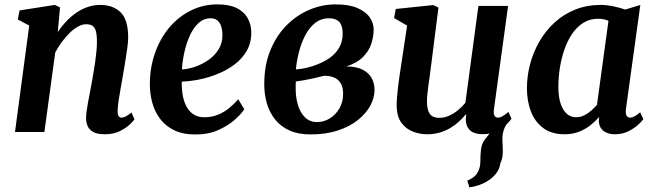

<svg xmlns="http://www.w3.org/2000/svg" viewBox="-20 -590 2922 858"><path d="M238.1 -447.1Q255.8 -473.1 276.7 -495.1Q297.6 -517.2 321.7 -533.6Q345.7 -550 372.5 -559Q399.3 -568 428.6 -568Q484 -568 518.4 -535.6Q552.8 -503.3 552.8 -421.2Q552.8 -403.8 548.5 -372.8Q544.2 -341.8 538.6 -307.9Q533 -274 528.3 -247Q524.2 -222 519 -194.2Q513.7 -166.3 509.9 -140.1Q506.1 -113.8 505.8 -93.8Q505.7 -76.3 510.7 -70.2Q515.7 -64.2 522.2 -64.2Q531.2 -64.2 541.3 -69.3Q551.5 -74.4 567.8 -87.2L580.8 -56.4Q576.4 -49.5 559.5 -33.4Q542.5 -17.3 514.7 -3.7Q486.9 10 448.5 10Q413.8 10 395.6 -0.7Q377.5 -11.4 370.9 -28.5Q364.3 -45.6 364.6 -64.8Q364.9 -77.7 367.3 -95.3Q369.7 -113 373.6 -133.7Q377.5 -154.5 381.7 -176.1Q385.8 -197.8 389.5 -218Q393.1 -238.4 397.3 -262.4Q401.6 -286.4 405.1 -311.7Q408.7 -337 411.1 -361.6Q413.5 -386.1 413.1 -407.9Q412.8 -437.2 407.8 -453.1Q402.9 -469 392.4 -475.4Q381.9 -481.7 364.9 -481.7Q348.1 -481.7 329.6 -471.7Q311 -461.7 292.8 -444.3Q274.5 -426.8 257.5 -404.1Q240.6 -381.4 226.9 -355.8L178.3 0H47L110.6 -475.8L59.7 -503L67.4 -543.4L224.9 -568L248.2 -556.6Z M1071.6 -101.7Q1058.3 -80.8 1028.6 -54.4Q998.8 -28 954.8 -8.5Q910.8 11 853.6 11Q797.4 11 758.4 -8Q719.3 -27 695.3 -59.2Q671.2 -91.5 660.4 -131.4Q649.7 -171.3 649.6 -212.7Q649.7 -288.2 672.7 -353.2Q695.6 -418.2 736.6 -466.9Q777.7 -515.6 832.8 -543Q888 -570.4 952.3 -570.4Q1004.2 -570.4 1037.1 -554.3Q1070 -538.1 1086.1 -510.2Q1102.1 -482.2 1102.8 -447.7Q1103.8 -399.8 1083.1 -363.7Q1062.4 -327.5 1027.7 -301.6Q993.1 -275.8 951.4 -259.1Q909.8 -242.4 868 -234.3Q826.3 -226.3 792.3 -225.4Q791.5 -190.5 797.1 -161.4Q802.7 -132.4 815.1 -111Q827.5 -89.5 846.6 -77.8Q865.8 -66 891.8 -66Q926.7 -66 954.7 -77.6Q982.7 -89.2 1005 -107.8Q1027.4 -126.3 1044.6 -146.5ZM922.3 -508.3Q890.2 -508.3 866.8 -486.5Q843.4 -464.7 827.8 -429.9Q812.2 -395.1 803.7 -355.4Q795.1 -315.7 792.9 -279.8Q820 -280.8 851.7 -291.6Q883.4 -302.4 911.6 -322.1Q939.9 -341.8 957.4 -370.5Q975 -399.2 973.9 -436.4Q972.9 -472.2 959.6 -490.3Q946.3 -508.3 922.3 -508.3Z M1367.4 10.7Q1312.9 10.7 1273.8 -6.9Q1234.8 -24.5 1209.7 -55.7Q1184.6 -86.9 1172.7 -127.4Q1160.9 -167.8 1160.9 -213.5Q1160.9 -298.5 1187.9 -364.7Q1215 -431 1260.6 -476.8Q1306.3 -522.7 1363.2 -546.6Q1420 -570.4 1479.8 -570.4Q1539.4 -570.4 1576.9 -554.3Q1614.4 -538.2 1632.1 -512.6Q1649.8 -487.1 1649.8 -459Q1649.8 -427.1 1639.3 -394.7Q1628.9 -362.4 1602.4 -335.5Q1575.8 -308.6 1527.4 -293Q1569.9 -293.3 1597.8 -279.9Q1625.7 -266.5 1639.7 -243Q1653.7 -219.4 1653.7 -188.3Q1653.7 -153.2 1635 -118.2Q1616.2 -83.2 1579.8 -53.9Q1543.3 -24.5 1489.8 -6.9Q1436.3 10.7 1367.4 10.7ZM1396.3 -44.5Q1427.2 -44.5 1453.7 -60.8Q1480.3 -77.1 1496.8 -105.7Q1513.3 -134.4 1513.3 -170.7Q1513.3 -200.8 1502.2 -218.6Q1491.1 -236.3 1472.2 -243.9Q1453.3 -251.4 1429.3 -251.4Q1422 -250.1 1412.7 -247.7Q1403.4 -245.3 1392.8 -242.8Q1382.3 -240.3 1370.8 -237.9Q1354.8 -234.6 1337.8 -231.4Q1320.7 -228.2 1302 -225.8Q1301.5 -217.8 1301.4 -209.7Q1301.3 -201.6 1301.3 -193.9Q1301.3 -153.2 1311.9 -119.2Q1322.5 -85.2 1343.8 -64.8Q1365 -44.5 1396.3 -44.5ZM1302.2 -279.8Q1315.4 -280.8 1327.4 -282.6Q1339.3 -284.5 1351.5 -287.3Q1363.6 -290.2 1376.7 -294.4Q1419.5 -308.3 1449.6 -328.6Q1479.7 -348.9 1495.5 -376.7Q1511.3 -404.5 1511.3 -440Q1511.3 -475.7 1496.1 -492Q1480.9 -508.3 1450.7 -508.3Q1414.6 -508.3 1387.8 -487Q1361.1 -465.6 1343.4 -431Q1325.8 -396.5 1315.7 -356.6Q1305.6 -316.8 1302.2 -279.8Z M2077.7 247.2 2068.2 216.9Q2090.3 208 2102.3 196.3Q2114.2 184.6 2120.2 167.8Q2126.6 152 2126.5 132Q2126.4 111.9 2128.4 89.8Q2129.8 54.5 2147.2 32.8Q2164.7 11.2 2178.3 -6.8L2253.8 -49.2Q2238.3 -30.2 2231.5 -9.9Q2224.7 10.4 2225 34.4Q2225.5 51.4 2226.6 69.7Q2227.7 87.9 2225.8 105.4Q2224 123 2216.1 138.7Q2212.9 167.4 2192.7 190.4Q2172.5 213.5 2142.1 228.2Q2111.6 242.8 2077.7 247.2ZM1887.9 10Q1856.1 10 1825.2 -1.8Q1794.4 -13.7 1773.8 -41.4Q1753.3 -69.2 1752.6 -117.4Q1752.6 -134.9 1754.2 -155.9Q1755.8 -176.8 1758.6 -200Q1761.5 -223.1 1764.8 -246.9Q1768.2 -270.7 1771.7 -293.2L1799.3 -475.6L1741.2 -509.3L1748.6 -549.9L1916.2 -567.4L1939.3 -556L1905.4 -289.2Q1902.9 -267.7 1899.8 -246.3Q1896.7 -224.9 1894 -205.1Q1891.4 -185.2 1889.7 -168Q1888 -150.8 1888 -137.4Q1888 -109.4 1894.3 -93.2Q1900.6 -77 1912.9 -70.2Q1925.2 -63.4 1943.5 -63.4Q1965.8 -63.4 1987.3 -73.1Q2008.7 -82.7 2027.3 -98.2Q2045.9 -113.7 2059.7 -130.8L2117.9 -563.4H2250.5L2187.2 -100.9Q2184.7 -81.7 2190 -72.9Q2195.2 -64.2 2205.1 -64.2Q2214.1 -64.2 2223.9 -69.6Q2233.8 -75 2252.2 -89.8L2265.5 -59.2Q2260.8 -51.3 2244 -34.7Q2227.1 -18.2 2200 -4.3Q2172.9 9.7 2137.8 9.7Q2101.4 9.7 2083 -5.5Q2064.5 -20.7 2062.2 -46.6Q2061.9 -49.1 2061.7 -52.8Q2061.5 -56.4 2061.7 -60.7Q2062 -65 2062.5 -69.5Q2063 -74 2063.5 -78L2061.8 -79Q2048.3 -63 2031.5 -47.2Q2014.6 -31.4 1993.2 -18.5Q1971.7 -5.6 1945.7 2.2Q1919.6 10 1887.9 10Z M2777.1 -102.7Q2774.3 -81.3 2780.3 -72.8Q2786.2 -64.2 2796.1 -64.2Q2804 -64.2 2814.4 -69.5Q2824.7 -74.8 2840.8 -88L2854.8 -57.3Q2849.9 -49.6 2832.6 -33.3Q2815.3 -17.1 2788.3 -3.5Q2761.3 10 2727 10Q2696.8 10 2677 -4.8Q2657.2 -19.7 2655.7 -50.8L2657.6 -67.4Q2641.2 -48.3 2618.8 -30.6Q2596.5 -12.8 2567.9 -1.4Q2539.2 10 2503.1 10Q2444.9 10 2407.5 -17.8Q2370.2 -45.5 2352.4 -92.3Q2334.7 -139.2 2334.7 -195.5Q2334.7 -249.5 2348.8 -303.1Q2362.9 -356.7 2390.3 -404.3Q2417.7 -452 2457.8 -488.9Q2497.8 -525.8 2549.9 -546.9Q2601.9 -568 2664.9 -568Q2691.3 -568 2721.9 -561.6Q2752.4 -555.1 2773.7 -547.3L2841.4 -567.7ZM2699.1 -497Q2688.5 -501.9 2676.6 -504Q2664.7 -506.1 2652.4 -506.1Q2615.3 -506.1 2586.5 -487.9Q2557.7 -469.6 2536.6 -438.5Q2515.5 -407.3 2501.9 -367.7Q2488.3 -328.1 2481.7 -285.2Q2475.2 -242.4 2475.2 -201.2Q2475.2 -158.2 2485 -127.9Q2494.8 -97.6 2512.6 -81.8Q2530.3 -66.1 2554 -66.1Q2574.1 -66.1 2591.1 -74.7Q2608.1 -83.4 2622.5 -96.1Q2636.8 -108.9 2647.8 -121.7Z"/></svg>

Font: Merriweather 7pt Light
Style: Italic
Weight: 300
Italic angle: -7.8°
Designer: Eben Sorkin
Foundry: Eben Sorkin
Version: Version 2.200;gftools[0.9.31]